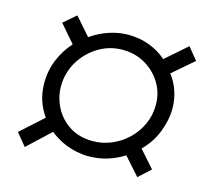

<svg xmlns="http://www.w3.org/2000/svg" viewBox="-86 -698 847 768"><g transform="rotate(15 337.5 -314.5)"><path d="M77 -33 35 -84 128 -168Q109 -194 97.5 -227.5Q86 -261 86 -301Q86 -353 105 -398.5Q124 -444 156 -479L93 -552L144 -596L208 -523Q242 -547 282 -560.5Q322 -574 362 -574Q408 -574 448.5 -559Q489 -544 521 -516L609 -593L650 -543L563 -468Q585 -440 596.5 -405Q608 -370 608 -333Q608 -289 589 -238.5Q570 -188 530 -148L592 -78L543 -33L478 -106Q447 -86 410 -74.5Q373 -63 330 -63Q309 -63 281.5 -68.5Q254 -74 225.5 -87Q197 -100 171 -121ZM333 -126Q373 -126 410 -141.5Q447 -157 476 -184.5Q505 -212 522.5 -249.5Q540 -287 540 -331Q540 -381 515.5 -421Q491 -461 450.5 -485Q410 -509 359 -510Q304 -511 257 -483Q210 -455 182 -408Q154 -361 154 -306Q154 -259 176 -217.5Q198 -176 238 -151Q278 -126 333 -126Z"/></g></svg>

Font: MuseoModerno Light
Style: Italic
Weight: 300
Italic angle: -9°
Designer: Pablo Cosgaya, Héctor Gatti, Marcela Romero, and the Authors of The MuseoModerno Project.
Foundry: Omnibus-Type Team
Version: Version 1.003